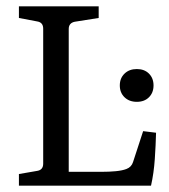

<svg xmlns="http://www.w3.org/2000/svg" viewBox="-20 -589 537 609"><path d="M434 -173 475 -168Q474 -129 471 -84.5Q468 -40 459 0H40V-37L98 -47Q117 -50 117 -70V-498Q117 -518 98 -521L40 -532V-569H293V-532L217 -520Q198 -516 198 -497V-44H301Q327 -44 347.5 -46Q368 -48 381 -53Q397 -59 402 -75ZM467 -318Q467 -295 452.5 -280.5Q438 -266 414 -266Q390 -266 375 -280.5Q360 -295 360 -318Q360 -341 375 -355.5Q390 -370 414 -370Q438 -370 452.5 -355.5Q467 -341 467 -318Z"/></svg>

Font: Yrsa
Style: Regular
Weight: 400
Designer: Anna Giedrys (Yrsa+Rasa design), David Brezina (Yrsa art-direction, Rasa art-direction, design)
Foundry: Rosetta Type Foundry
Version: Version 2.004